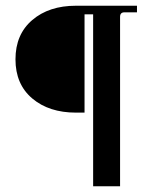

<svg xmlns="http://www.w3.org/2000/svg" viewBox="-20 -650 533 670"><path d="M305 0V-600H275V-257H245Q151 -257 92.5 -306.5Q34 -356 34 -443Q34 -530 92.5 -580Q151 -630 245 -630H458V-607H414Q399 -607 399 -591V0Z"/></svg>

Font: Arapey
Style: Regular
Weight: 400
Designer: Eduardo Rodriguez Tunni
Foundry: Eduardo Rodriguez Tunni
Version: Version 4.000